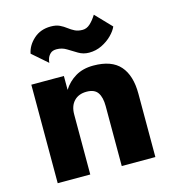

<svg xmlns="http://www.w3.org/2000/svg" viewBox="-104 -779 783 866"><g transform="rotate(-15 287.5 -346.0)"><path d="M92 -596Q99 -633 131 -662Q163 -691 211 -691Q236 -691 252.5 -683Q269 -675 282.5 -664.5Q296 -654 311 -646.5Q326 -639 347 -639Q366 -639 382 -653.5Q398 -668 413 -692L484 -618Q476 -599 456 -579Q436 -559 408.5 -545.5Q381 -532 349 -532Q322 -532 299.5 -545.5Q277 -559 256 -572Q235 -585 210 -585Q191 -585 181 -575.5Q171 -566 167 -554Q163 -542 163 -534ZM358 -280Q358 -321 343 -343Q328 -365 291 -365Q254 -365 232.5 -342.5Q211 -320 211 -280V0H59V-460H211V-395Q232 -429 267 -450Q302 -471 351 -471Q436 -471 475.5 -426Q515 -381 515 -296V0H358Z"/></g></svg>

Font: Jost*
Style: Bold
Weight: 700
Version: Version 3.7